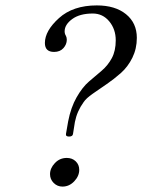

<svg xmlns="http://www.w3.org/2000/svg" viewBox="-20 -679 526 710"><path d="M146 -520Q146 -565 198 -612Q250 -659 338 -659Q406 -659 446 -626.5Q486 -594 486 -539Q486 -499 469.5 -465.5Q453 -432 427 -409Q401 -386 374.5 -368Q348 -350 323 -332.5Q298 -315 289 -301Q265 -268 257 -228L250 -184Q249 -174 235 -174Q229 -174 226 -176.5Q223 -179 224 -184L232 -230Q242 -282 263.5 -319.5Q285 -357 309 -377.5Q333 -398 356 -417.5Q379 -437 393.5 -464Q408 -491 408 -530Q408 -571 384 -600Q360 -629 323 -629Q275 -629 247 -608.5Q219 -588 219 -563Q219 -554 224 -546Q227 -540 227 -532Q227 -515 214.5 -501Q202 -487 180 -487Q146 -487 146 -520ZM227 -95Q247 -95 260 -82.5Q273 -70 273 -51Q273 -28 254.5 -8.5Q236 11 211 11Q192 11 178.5 -2.5Q165 -16 165 -35Q165 -57 183 -76Q201 -95 227 -95Z"/></svg>

Font: Linux Libertine O
Style: Italic
Weight: 400
Italic angle: -12°
Designer: Philipp H. Poll
Foundry: Philipp H. Poll
Version: Version 5.1.6